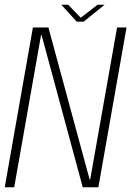

<svg xmlns="http://www.w3.org/2000/svg" viewBox="-36 -791 554 811"><path d="M-16 0H24L137.5 -643.5H139.5L313.5 0H379.5L498.5 -675H458.5L345 -33H342.5L168.5 -675H103ZM288 -699.5H317.5L406 -771H376L305 -716L252 -771H223Z"/></svg>

Font: Anybody SemiCondensed ExtraLight
Style: Italic
Weight: 250
Width: 4
Italic angle: -10°
Version: Version 1.113;gftools[0.9.25]